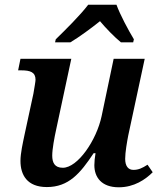

<svg xmlns="http://www.w3.org/2000/svg" viewBox="-20 -786 685 816"><path d="M217 -619 214 -606H279C316 -628 369 -667 405 -696C429 -667 467 -628 494 -606H546L549 -619C526 -657 490 -724 475 -766H355C320 -720 256 -657 217 -619ZM485 10C550 10 598 -23 629 -54L607 -86C584 -71 568 -64 547 -64C525 -64 512 -80 512 -111C512 -139 520 -184 525 -210L595 -536H463L412 -293C390 -189 310 -73 247 -73C212 -73 202 -95 202 -125C202 -152 211 -201 219 -237L283 -536H67L57 -487H71C109 -487 131 -479 131 -447C131 -440 126 -412 122 -388L84 -212C77 -178 67 -135 67 -102C67 -43 95 9 179 9C272 9 321 -49 378 -135H386C383 -118 381 -98 381 -84C381 -33 411 10 485 10Z"/></svg>

Font: Noto Serif SemiBold
Style: Italic
Weight: 600
Italic angle: -12°
Designer: Monotype Design Team
Foundry: Monotype Imaging Inc.
Version: Version 2.014